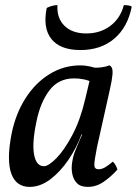

<svg xmlns="http://www.w3.org/2000/svg" viewBox="-20 -723 536 752"><path d="M408 -467Q414 -465 418 -457.5Q422 -450 420.5 -430.5Q419 -411 410 -371L360 -147Q349 -92 349.5 -76Q350 -60 366 -60Q378 -60 390.5 -67Q403 -74 422 -90Q429 -83 433 -75.5Q437 -68 440 -59Q415 -31 386 -11Q357 9 324 9Q296 9 282 -5Q268 -19 263.5 -40Q259 -61 262 -83.5Q265 -106 271 -123Q275 -133 281.5 -149Q288 -165 295 -181Q302 -197 306 -205L342 -346L345 -458Q361 -457 379 -459.5Q397 -462 408 -467ZM360 -454 343 -400Q328 -408 309 -412Q290 -416 270 -416Q209 -416 173.5 -369Q138 -322 123 -248Q105 -163 113.5 -117.5Q122 -72 152 -72Q170 -72 201 -103.5Q232 -135 263.5 -194.5Q295 -254 314 -336L333 -416L380 -409L325 -196H299Q281 -146 249 -98.5Q217 -51 177.5 -21Q138 9 96 9Q71 9 53 -3Q35 -15 25 -41Q15 -67 15 -107Q15 -147 26 -202Q42 -279 80.5 -339Q119 -399 174.5 -433Q230 -467 295 -467Q312 -467 331 -463Q350 -459 360 -454ZM295 -527Q216 -527 181.5 -570Q147 -613 163 -692Q173 -697 184 -700Q195 -703 205 -703Q202 -652 232.5 -622Q263 -592 318 -592Q373 -592 412.5 -622Q452 -652 465 -703Q476 -703 484 -701.5Q492 -700 496 -697Q480 -616 427.5 -571.5Q375 -527 295 -527Z"/></svg>

Font: Vollkorn
Style: Italic
Weight: 400
Italic angle: -11°
Designer: Friedrich Althausen
Foundry: Friedrich Althausen
Version: Version 5.001